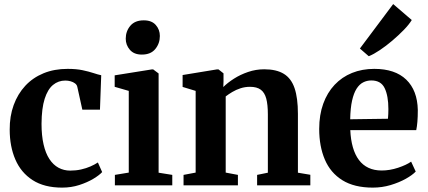

<svg xmlns="http://www.w3.org/2000/svg" viewBox="-20 -888 2049 920"><path d="M277.5 11Q192 11 136.2 -25Q80.5 -61 53.5 -123.8Q26.5 -186.5 26.5 -266.5Q26 -331 45.5 -384.5Q65 -438 101.2 -477Q137.5 -516 188.8 -537Q240 -558 304 -558Q346 -558 376.2 -551.5Q406.5 -545 428.2 -537.8Q450 -530.5 465 -527.5L459 -362.5H374.5L350.5 -471.5Q348.5 -481.5 339.8 -488.2Q331 -495 318.5 -498.5Q306 -502 293 -502Q259.5 -502 234 -481Q208.5 -460 194 -414.5Q179.5 -369 179 -295Q179 -238.5 188.8 -196Q198.5 -153.5 216.8 -125.8Q235 -98 260.5 -84.2Q286 -70.5 316.5 -70.5Q344 -70.5 368.5 -76Q393 -81.5 413.5 -90.5Q434 -99.5 449 -109.5L469.5 -63.5Q456 -48.5 427.2 -31.2Q398.5 -14 360 -1.5Q321.5 11 277.5 11Z M530.5 0V-50L597 -61V-452.5L529.5 -472V-527L708 -555.5H714L740 -536V-60.5L805.5 -50V0ZM659 -626.5Q622 -626.5 602.2 -649.5Q582.5 -672.5 582.5 -702.5Q582.5 -738.5 604.5 -764.5Q626.5 -790.5 668.5 -790.5H669.5Q707 -790.5 726.5 -768.2Q746 -746 746 -715.5Q746 -680 724.2 -653.2Q702.5 -626.5 660 -626.5Z M917.5 -61V-452.5L855 -471.5V-528.5L1019.5 -555.5H1027L1051 -536.5V-498L1050 -471Q1070.5 -491.5 1101 -511Q1131.5 -530.5 1168.8 -543.2Q1206 -556 1246 -556Q1304.5 -556 1340 -534.2Q1375.5 -512.5 1391.5 -465.5Q1407.5 -418.5 1407.5 -342.5V-60.5L1467 -50.5V0H1212V-50L1263.5 -60.5V-340Q1263.5 -386.5 1255.8 -415.5Q1248 -444.5 1229.5 -458.2Q1211 -472 1178 -472Q1154 -472 1132.5 -465Q1111 -458 1093 -447.2Q1075 -436.5 1061.5 -426V-61L1120 -50V0H859.5V-50Z M1766.5 11Q1677.5 11 1620.5 -24.5Q1563.5 -60 1536.5 -123.5Q1509.5 -187 1509.5 -270Q1509.5 -337.5 1528.8 -390.8Q1548 -444 1583.2 -481.5Q1618.5 -519 1666.8 -538.5Q1715 -558 1773.5 -558Q1873 -558 1926.5 -506.5Q1980 -455 1982 -361Q1982 -328 1980 -304.5Q1978 -281 1974.5 -264.5H1658.5Q1660.5 -218.5 1670.8 -182.5Q1681 -146.5 1699.8 -121.5Q1718.5 -96.5 1745.8 -83.8Q1773 -71 1809 -71Q1847.5 -71 1887.5 -84.2Q1927.5 -97.5 1950 -113.5L1972 -66Q1956 -49 1924.2 -31.2Q1892.5 -13.5 1851.5 -1.2Q1810.5 11 1766.5 11ZM1658 -316.5 1839 -319Q1840 -330.5 1840.5 -342.2Q1841 -354 1841 -365.5Q1841 -428.5 1823.2 -465.5Q1805.5 -502.5 1759.5 -502.5Q1738 -502.5 1720 -493.2Q1702 -484 1688.5 -462.8Q1675 -441.5 1667 -405.8Q1659 -370 1658 -316.5ZM1746.5 -619 1704.5 -655.5 1864 -868.5 1953 -792Q1940 -770.5 1914.8 -744.5Q1889.5 -718.5 1859.5 -693Q1829.5 -667.5 1800 -647.8Q1770.5 -628 1748 -619Z"/></svg>

Font: Merriweather 48pt
Style: Bold
Weight: 700
Version: Version 2.100